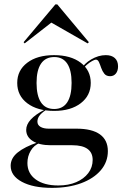

<svg xmlns="http://www.w3.org/2000/svg" viewBox="-20 -685 590 897"><path d="M222.6 192.7Q134.7 192.7 82.3 164.5Q29.8 136.3 29.8 89.5Q29.8 54 62.5 27.4Q95.2 0.8 157.3 -20.2L165.3 -16.9Q138.7 -6.5 123.4 19.4Q108.1 45.2 108.1 76.6Q108.1 125 146.8 153.2Q185.5 181.5 252.4 181.5Q300 181.5 335.9 166.1Q371.8 150.8 392.3 123.8Q412.9 96.8 412.9 62.1Q412.9 28.2 389.1 10.9Q365.3 -6.5 317.7 -6.5H216.9Q164.5 -6.5 133.5 -25.8Q102.4 -45.2 102.4 -78.2Q102.4 -103.2 123.8 -126.6Q145.2 -150 187.1 -171.8L194.4 -171Q171.8 -155.6 163.3 -143.1Q154.8 -130.6 154.8 -116.9Q154.8 -100.8 169.4 -92.3Q183.9 -83.9 207.3 -83.9H337.1Q409.7 -83.9 446.8 -57.3Q483.9 -30.6 483.9 21Q483.9 71.8 450.8 110.5Q417.7 149.2 358.9 171Q300 192.7 222.6 192.7ZM233.1 -166.9Q154.8 -166.9 107.7 -202.4Q60.5 -237.9 60.5 -297.6Q60.5 -356.5 107.3 -391.9Q154 -427.4 232.3 -427.4Q310.5 -427.4 357.3 -391.9Q404 -356.5 404 -297.6Q404 -238.7 357.3 -202.8Q310.5 -166.9 233.1 -166.9ZM233.1 -175.8Q273.4 -175.8 294 -206.9Q314.5 -237.9 314.5 -297.6Q314.5 -357.3 294 -387.9Q273.4 -418.5 233.9 -418.5Q192.7 -418.5 171.8 -387.9Q150.8 -357.3 150.8 -297.6Q150.8 -237.9 171.4 -206.9Q191.9 -175.8 233.1 -175.8ZM494.4 -329Q476.6 -329 467.3 -340.7Q458.1 -352.4 452.8 -367.7Q447.6 -383.1 442.3 -394.8Q437.1 -406.5 427.4 -406.5Q422.6 -406.5 410.5 -400Q398.4 -393.5 385.1 -381.9Q371.8 -370.2 362.9 -353.2L358.1 -359.7Q372.6 -387.9 406.5 -407.7Q440.3 -427.4 474.2 -427.4Q501.6 -427.4 516.5 -413.7Q531.5 -400 531.5 -375Q531.5 -354 521.4 -341.5Q511.3 -329 494.4 -329ZM95.2 -482.3 90.3 -487.9 238.7 -664.5H247.6L395.2 -487.9L389.5 -482.3L200.8 -590.3H233.9Z"/></svg>

Font: Playfair 144pt SemiExpanded Medium
Style: Regular
Weight: 500
Width: 6
Designer: Claus Eggers Sørensen
Foundry: Claus Eggers Sørensen
Version: Version 2.203